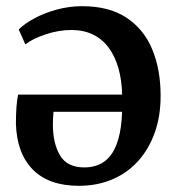

<svg xmlns="http://www.w3.org/2000/svg" viewBox="-20 -588 569 621"><path d="M235 13Q138.5 13 86.5 -39.2Q34.5 -91.5 31.5 -187.5Q31.5 -218.5 33.2 -241.5Q35 -264.5 38.5 -282H375Q374 -329 363 -367.5Q352 -406 331.5 -433.8Q311 -461.5 280.8 -476.2Q250.5 -491 211 -491Q170 -491 127.5 -476.8Q85 -462.5 62 -444.5L40.5 -492.5Q58 -510.5 90 -528Q122 -545.5 162.8 -556.8Q203.5 -568 246 -568Q332.5 -568 388.8 -531Q445 -494 472.2 -428.8Q499.5 -363.5 499.5 -278Q499.5 -211 480 -157.5Q460.5 -104 425.5 -65.8Q390.5 -27.5 342 -7.2Q293.5 13 235 13ZM253 -46.5Q278 -46.5 299.2 -55.2Q320.5 -64 336.8 -84.2Q353 -104.5 363 -139.2Q373 -174 375 -226.5H153Q152 -216 151.5 -203.2Q151 -190.5 151 -183.5Q151.5 -123 174.5 -84.8Q197.5 -46.5 253 -46.5Z"/></svg>

Font: Merriweather SemiBold
Style: Regular
Weight: 600
Version: Version 2.100